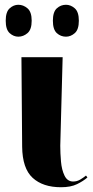

<svg xmlns="http://www.w3.org/2000/svg" viewBox="-20 -776 390 806"><path d="M236 10Q160 10 117 -29.5Q74 -69 73 -160L70 -536H243L233 -164Q233 -133 236 -98Q239 -63 251 -38.5Q263 -14 287 -14Q303 -14 316.5 -22Q330 -30 341 -39L347 -31Q330 -16 303.5 -3Q277 10 236 10ZM257 -622Q235 -622 218.5 -637Q202 -652 202 -689Q202 -726 218.5 -741Q235 -756 257 -756Q277 -756 294 -741Q311 -726 311 -689Q311 -652 294 -637Q277 -622 257 -622ZM57 -622Q37 -622 20.5 -637Q4 -652 4 -689Q4 -726 20.5 -741Q37 -756 57 -756Q78 -756 95.5 -741Q113 -726 113 -689Q113 -652 95.5 -637Q78 -622 57 -622Z"/></svg>

Font: Noto Serif Display SemiCondensed ExtraBold
Style: Regular
Weight: 800
Width: 4
Designer: Monotype Design Team
Foundry: Monotype Imaging Inc.
Version: Version 2.009